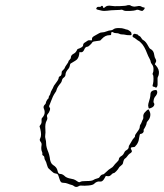

<svg xmlns="http://www.w3.org/2000/svg" viewBox="-20 -725 644 753"><path d="M580 -370Q593 -374 595 -370Q600 -361 591 -349Q585 -343 583 -334Q581 -325 583 -322Q587 -317 584 -311Q581 -305 573 -302Q566 -299 564.5 -299.5Q563 -300 562 -305Q560 -311 562 -319Q570 -343 570 -355Q570 -366 580 -370ZM502 -589Q506 -594 511 -592Q522 -590 522 -587Q522 -586 526.5 -584Q531 -582 534.5 -575.5Q538 -569 543 -567Q552 -562 561 -545Q566 -535 570 -533Q583 -527 585 -509Q586 -500 590 -494Q595 -486 590 -479L587 -473L591 -469Q606 -452 603 -435Q602 -428 599.5 -424Q597 -420 598 -405Q599 -390 596 -385Q593 -381 592 -381Q591 -381 588 -383Q585 -385 582 -385Q576 -385 580 -396Q582 -404 582 -416.5Q582 -429 579.5 -432Q577 -435 579.5 -439Q582 -443 582 -454Q582 -465 576.5 -472Q571 -479 571 -483Q571 -487 566 -496Q561 -505 558 -513Q546 -545 533 -557Q525 -565 523.5 -565Q522 -565 518 -568.5Q514 -572 508 -576Q501 -579 500 -581.5Q499 -584 502 -589ZM478 -609Q481 -609 488 -604Q495 -599 495 -596Q497 -590 495 -588Q493 -586 486 -587Q478 -587 472 -588.5Q466 -590 459 -590Q452 -590 448 -592.5Q444 -595 436 -595Q428 -595 424 -598Q416 -603 416 -593Q416 -588 415 -587.5Q414 -587 409 -587Q393 -587 380 -573L373 -566L359 -564Q345 -563 342 -559Q340 -555 333 -548.5Q326 -542 324 -542Q315 -542 311 -532Q306 -519 297 -520Q293 -521 292 -520.5Q291 -520 291 -516Q291 -511 288 -502Q285 -495 281.5 -491.5Q278 -488 264 -480Q258 -477 256.5 -475.5Q255 -474 254 -468Q253 -461 249 -456Q237 -443 237 -433Q237 -425 228 -419Q224 -416 223 -410Q222 -404 218 -399Q205 -384 202 -373Q201 -367 196 -361Q187 -348 180 -328Q177 -319 175 -315Q171 -308 174 -304Q178 -301 175.5 -292.5Q173 -284 166 -276Q163 -272 165 -265.5Q167 -259 163 -252Q156 -240 158 -217Q159 -204 157.5 -196Q156 -188 158.5 -180Q161 -172 161 -161Q161 -148 170 -127Q173 -119 175 -108Q177 -85 188 -78Q203 -69 205.5 -56Q208 -43 215 -43Q224 -43 232 -36Q240 -27 259 -24Q271 -22 276 -18.5Q281 -15 286 -12Q291 -9 295.5 -12Q300 -15 320 -15Q340 -15 346 -19Q352 -23 360.5 -25Q369 -27 370 -30Q377 -41 384 -41Q387 -41 397 -51Q407 -61 414.5 -65Q422 -69 426 -75Q430 -81 438 -88.5Q446 -96 446 -100Q446 -108 459 -115Q464 -119 467 -126Q470 -133 476 -136Q485 -141 485 -150Q485 -153 488 -157Q491 -161 496 -170.5Q501 -180 505.5 -184Q510 -188 509.5 -192Q509 -196 518.5 -208Q528 -220 528 -226.5Q528 -233 531 -237Q534 -241 536 -247Q538 -253 540.5 -257Q543 -261 542 -267.5Q541 -274 546 -282Q549 -286 554.5 -291Q560 -296 563 -296Q563 -296 567 -287.5Q571 -279 569 -269Q567 -259 561 -252.5Q555 -246 555 -242Q555 -238 550.5 -229Q546 -220 544 -218Q543 -217 543.5 -212Q544 -207 540 -203.5Q536 -200 532 -200Q529 -200 528 -196.5Q527 -193 525 -181Q524 -170 517 -159Q511 -151 509 -149.5Q507 -148 502 -148Q488 -148 496 -136Q501 -129 488 -122Q484 -119 479 -112Q474 -105 470 -103Q465 -100 462 -84Q461 -80 454 -75Q447 -70 445 -65Q443 -61 436 -53.5Q429 -46 425.5 -46Q422 -46 416 -39.5Q410 -33 403 -34L395 -35L390 -26Q382 -11 372 -13Q360 -15 349 -4Q344 1 327 2.5Q310 4 301.5 3Q293 2 289 5Q278 12 269 4Q265 1 260 0Q255 -1 246.5 -4.5Q238 -8 229 -8Q222 -8 219 -11Q216 -14 212 -27Q209 -38 206.5 -41Q204 -44 196 -45Q190 -46 183 -53Q176 -60 171.5 -63.5Q167 -67 164 -79Q161 -91 157.5 -96Q154 -101 154 -106.5Q154 -112 149.5 -114.5Q145 -117 146 -121Q147 -125 145 -129Q140 -139 143 -156Q144 -163 140 -168Q133 -176 138 -183Q144 -195 138 -219L135 -230L139 -236Q144 -242 143 -251Q142 -260 145.5 -263Q149 -266 153 -274Q158 -286 152 -299Q148 -308 157 -316Q160 -319 160 -322Q160 -325 163.5 -331Q167 -337 169 -338Q171 -339 171 -343Q171 -347 174 -350.5Q177 -354 178 -359.5Q179 -365 183.5 -372.5Q188 -380 189.5 -384.5Q191 -389 196 -395Q208 -410 210 -418Q210 -424 215 -426Q222 -428 222 -442Q222 -446 227.5 -450.5Q233 -455 234 -459Q235 -463 242 -472.5Q249 -482 248.5 -484Q248 -486 253 -490.5Q258 -495 258 -500Q258 -509 270 -515Q278 -519 283 -531Q284 -533 288 -534Q292 -535 299 -539Q306 -543 306 -548Q306 -555 314 -559Q319 -562 323 -565Q327 -568 334 -567Q339 -566 340 -567Q341 -568 341 -575Q342 -580 352.5 -585.5Q363 -591 368.5 -594.5Q374 -598 381 -598Q388 -598 398 -602Q408 -606 414 -606Q420 -606 425.5 -610.5Q431 -615 445.5 -615Q460 -615 467.5 -612Q475 -609 478 -609ZM478 -704Q481 -705 486 -705Q491 -705 492 -703.5Q493 -702 500.5 -700Q508 -698 518 -700.5Q528 -703 534 -699.5Q540 -696 543 -696Q551 -696 545 -688L540 -683Q536 -681 529 -684Q519 -689 512 -685Q507 -683 488.5 -682Q470 -681 464 -684.5Q458 -688 456 -687Q454 -686 434 -685.5Q414 -685 401 -683Q388 -681 377.5 -683.5Q367 -686 363 -687Q353 -689 361 -697Q364 -699 369 -698Q374 -697 376 -700Q378 -703 381 -702Q384 -701 384 -698Q385 -690 392 -697Q400 -705 417 -702Q426 -700 450.5 -701Q475 -702 478 -704Z"/></svg>

Font: TT2020 Style D
Style: Italic
Weight: 400
Italic angle: -15°
Version: Version 0.2.000